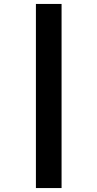

<svg xmlns="http://www.w3.org/2000/svg" viewBox="-20 -760 494 973"><path d="M162 193V-740H292V193Z"/></svg>

Font: Lexend Peta Medium
Style: Regular
Weight: 500
Designer: Bonnie Shaver-Troup, Thomas Jockin
Foundry: Lexend
Version: Version 1.007